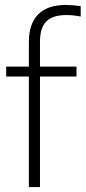

<svg xmlns="http://www.w3.org/2000/svg" viewBox="-20 -758 347 778"><path d="M142 -589V-488H290V-448H142V0H97V-448H5V-488H97V-588Q97 -662 135 -700Q173 -738 247 -738Q274 -738 307 -733V-691Q277 -697 248 -697Q194 -697 168 -671.5Q142 -646 142 -589Z"/></svg>

Font: KaputaLibre
Style: Regular
Weight: 400
Designer: Multiple designers
Foundry: Textual
Version: Version 2.900